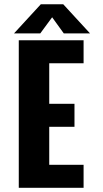

<svg xmlns="http://www.w3.org/2000/svg" viewBox="-20 -891 490 911"><path d="M376.6 -590.9H213.6V-398.6H333.4V-289.4H213.6V-109.1H376.6V0H69.1V-700H376.6ZM407.1 -732.6H282.6L227.4 -809L171.1 -732.6H46.6L173.6 -870.7H280.1Z"/></svg>

Font: League Mono Thin Condensed
Style: Regular
Weight: 100
Width: 1
Designer: Tyler Finck
Foundry: The League of Moveable Type / Tyler Finck
Version: Version 2.300;RELEASE